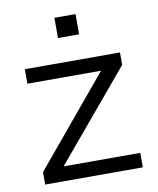

<svg xmlns="http://www.w3.org/2000/svg" viewBox="-80 -760 678 823"><g transform="rotate(-10 259.5 -348.5)"><path d="M50 0V-54L388 -460L389 -439H50V-502H464V-448L122 -40L121 -63H475V0ZM213 -609V-697H305V-609Z"/></g></svg>

Font: Mulish ExtraLight
Style: Regular
Weight: 400
Version: Version 3.603